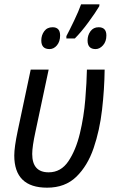

<svg xmlns="http://www.w3.org/2000/svg" viewBox="-20 -858 536 888"><path d="M198 10Q281 10 333 -40.5Q385 -91 413 -173Q441 -255 452 -350.5Q463 -446 464 -536H382Q381 -479 374.5 -398.5Q368 -318 349.5 -241Q331 -164 296.5 -112.5Q262 -61 205 -61Q129 -61 129 -146Q129 -180 144 -249L205 -536H122L62 -253Q46 -177 46 -139Q46 10 198 10ZM287 -680H326Q355 -709 388.5 -754.5Q422 -800 439 -829L440 -838H355Q344 -807 323 -763Q302 -719 287 -691ZM209 -631Q229 -631 243.5 -648.5Q258 -666 258 -694Q258 -732 223 -732Q198 -732 184.5 -713.5Q171 -695 171 -671Q171 -631 209 -631ZM422 -631Q441 -631 456.5 -648.5Q472 -666 472 -694Q472 -732 436 -732Q412 -732 398.5 -713.5Q385 -695 385 -671Q385 -631 422 -631Z"/></svg>

Font: Noto Sans UI SemiCondensed
Style: Italic
Weight: 400
Width: 4
Italic angle: -12°
Designer: Monotype Design Team
Foundry: Monotype Imaging Inc.
Version: Version 1.901